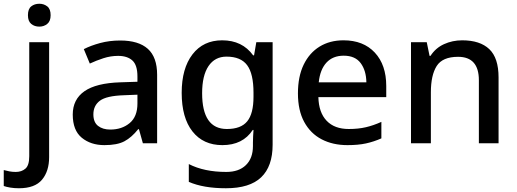

<svg xmlns="http://www.w3.org/2000/svg" viewBox="-74 -764 2757 1024"><path d="M75 -683Q75 -716 92.5 -730Q110 -744 136 -744Q160 -744 178 -730Q196 -716 196 -683Q196 -651 178 -636.5Q160 -622 136 -622Q110 -622 92.5 -636.5Q75 -651 75 -683ZM27 240Q2 240 -19 236.5Q-40 233 -54 228V143Q-39 147 -23.5 150Q-8 153 10 153Q41 153 61.5 135.5Q82 118 82 69V-539H188V74Q188 149 150 194.5Q112 240 27 240Z M567 -548Q665 -548 714.5 -503.5Q764 -459 764 -365V0H688L667 -75H663Q628 -31 589.5 -10.5Q551 10 483 10Q410 10 362 -29.5Q314 -69 314 -153Q314 -234 376.5 -277.5Q439 -321 568 -325L659 -328V-356Q659 -417 632 -441.5Q605 -466 556 -466Q516 -466 477.5 -453.5Q439 -441 405 -425L373 -502Q410 -521 460 -534.5Q510 -548 567 -548ZM586 -256Q494 -253 459 -227Q424 -201 424 -154Q424 -112 449 -92.5Q474 -73 514 -73Q576 -73 617.5 -107.5Q659 -142 659 -212V-259Z M1111 -549Q1218 -549 1276 -469H1281L1293 -539H1380V8Q1380 123 1319 181.5Q1258 240 1131 240Q1011 240 933 206V111Q974 132 1024 142.5Q1074 153 1133 153Q1200 153 1237.5 116.5Q1275 80 1275 15V-4Q1275 -16 1276 -38Q1277 -60 1278 -71H1274Q1221 10 1112 10Q1010 10 952.5 -63Q895 -136 895 -269Q895 -399 952.5 -474Q1010 -549 1111 -549ZM1134 -462Q1072 -462 1038 -411.5Q1004 -361 1004 -267Q1004 -76 1136 -76Q1211 -76 1244.5 -117Q1278 -158 1278 -248V-269Q1278 -371 1244 -416.5Q1210 -462 1134 -462Z M1758 -549Q1864 -549 1925 -483.5Q1986 -418 1986 -305V-246H1624Q1626 -164 1668 -120Q1710 -76 1786 -76Q1837 -76 1877.5 -85.5Q1918 -95 1960 -114V-26Q1919 -8 1877.5 1Q1836 10 1779 10Q1701 10 1641.5 -21Q1582 -52 1548.5 -113.5Q1515 -175 1515 -266Q1515 -356 1545.5 -419Q1576 -482 1630.5 -515.5Q1685 -549 1758 -549ZM1759 -467Q1701 -467 1667 -430Q1633 -393 1626 -325H1880Q1879 -388 1849.5 -427.5Q1820 -467 1759 -467Z M2391 -549Q2486 -549 2535.5 -502Q2585 -455 2585 -351V0H2480V-336Q2480 -461 2369 -461Q2286 -461 2255 -412Q2224 -363 2224 -272V0H2118V-539H2202L2217 -466H2222Q2249 -508 2294 -528.5Q2339 -549 2391 -549Z"/></svg>

Font: Noto Sans Lao Medium
Style: Regular
Weight: 500
Designer: Monotype Design Team
Foundry: Monotype Imaging Inc.
Version: Version 2.003; ttfautohint (v1.8.4.7-5d5b)